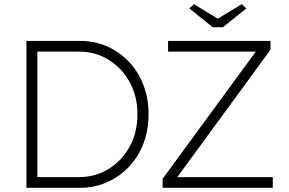

<svg xmlns="http://www.w3.org/2000/svg" viewBox="-20 -895 1379 915"><path d="M106 0V-700H362Q430 -700 489 -674.5Q548 -649 593 -602Q638 -555 663 -491Q688 -427 688 -350Q688 -274 663 -209.5Q638 -145 593 -98.5Q548 -52 489 -26Q430 0 362 0ZM357 -649H158V-51H357Q434 -51 497 -89.5Q560 -128 597.5 -195.5Q635 -263 635 -350Q635 -437 597.5 -504.5Q560 -572 497 -610.5Q434 -649 357 -649ZM755 0V-43L1199 -649H781V-700H1269V-658L825 -51H1280V0ZM994 -765 882 -855 904 -875 1018 -806 1132 -875 1154 -855 1042 -765Z"/></svg>

Font: Readex Pro ExtraLight
Style: Regular
Weight: 200
Designer: Bonnie Shaver-Troup, Thomas Jockin
Foundry: Lexend
Version: Version 1.203; ttfautohint (v1.8.3)